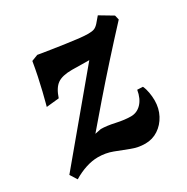

<svg xmlns="http://www.w3.org/2000/svg" viewBox="-131 -593 691 711"><g transform="rotate(-30 214.0 -238.0)"><path d="M44.7 -288.3Q44.7 -288.3 48.9 -304Q53.1 -319.7 59.5 -345.7Q65.9 -371.6 72.3 -402.2Q78.7 -432.8 83.6 -462.6L110.7 -473Q110.7 -473 126.6 -470.3Q142.6 -467.6 167.8 -463.8Q193.1 -460.1 221 -455.9Q248.9 -451.7 273.9 -448.9Q298.9 -446.2 313.1 -446.2Q330.7 -446.2 339.5 -449.8Q348.4 -453.5 357.5 -463.6L378 -487.7L432.8 -455L437.4 -435.5Q385.4 -379.5 333 -321.2Q280.5 -262.8 233.9 -208.9Q187.3 -155 150.9 -112.2L176.8 -117.4Q201.6 -117.4 236.2 -109.7Q270.9 -102.1 297.6 -102.1Q323.8 -102.1 342.4 -121.8Q360.9 -141.4 366.6 -176.1L390.4 -175Q396.8 -161.5 399.8 -144.2Q402.9 -126.9 402.9 -109.9Q402.9 -76.1 388.2 -48.3Q373.5 -20.5 348.8 -4.3Q324.1 12 293.3 12Q263.3 12 234.5 0.7Q205.8 -10.5 176.9 -21.5Q148 -32.5 115.1 -32.5Q90.8 -32.5 63.4 -23.7Q36 -14.8 10 1.1L-8.7 -28.6L267.7 -359.7L193.7 -360.7Q152.4 -360.7 131.9 -346.2Q111.5 -331.8 99 -293.9Z"/></g></svg>

Font: Alegreya
Style: Italic
Weight: 400
Italic angle: -7°
Designer: Juan Pablo del Peral
Foundry: Huerta Tipografica
Version: Version 2.009